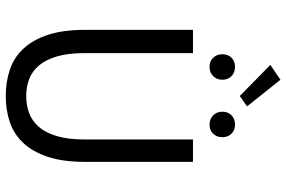

<svg xmlns="http://www.w3.org/2000/svg" viewBox="-188 -820 1020 685"><g transform="rotate(90 322.5 -478.0)"><path d="M323 12Q273 12 229.5 -2.5Q186 -17 154.5 -50.5Q123 -84 105 -138Q87 -192 87 -271V-656H170V-269Q170 -210 182 -170Q194 -130 214.5 -106Q235 -82 263 -71.5Q291 -61 323 -61Q356 -61 384 -71.5Q412 -82 433 -106Q454 -130 466 -170Q478 -210 478 -269V-656H558V-271Q558 -192 540 -138Q522 -84 490.5 -50.5Q459 -17 416 -2.5Q373 12 323 12ZM360 -849 323 -823 212 -932 265 -968ZM219 -715Q199 -715 186.5 -728Q174 -741 174 -761Q174 -781 186.5 -793.5Q199 -806 219 -806Q239 -806 252 -793.5Q265 -781 265 -761Q265 -741 252 -728Q239 -715 219 -715ZM425 -715Q405 -715 392 -728Q379 -741 379 -761Q379 -781 392 -793.5Q405 -806 425 -806Q445 -806 457.5 -793.5Q470 -781 470 -761Q470 -741 457.5 -728Q445 -715 425 -715Z"/></g></svg>

Font: CV Source Sans
Style: Regular
Weight: 400
Designer: Paul D. Hunt
Foundry: Adobe Systems Incorporated
Version: Version 3.001